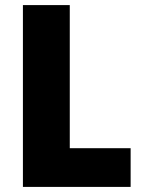

<svg xmlns="http://www.w3.org/2000/svg" viewBox="-20 -734 560 754"><path d="M70 0V-714H254V-152H493V0Z"/></svg>

Font: Noto Sans Hebrew SemiCondensed Black
Style: Regular
Weight: 900
Width: 4
Designer: Ben Nathan
Foundry: Google LLC
Version: Version 3.001; ttfautohint (v1.8.4.7-5d5b)